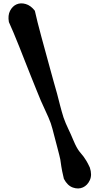

<svg xmlns="http://www.w3.org/2000/svg" viewBox="-20 -924 573 1124"><path d="M354 123Q347 95 344 78.5Q341 62 339 50.5Q337 39 336 30Q335 21 333 9.5Q331 -2 326.5 -18.5Q322 -35 315 -63Q305 -98 296.5 -133.5Q288 -169 277 -203Q264 -238 248.5 -270Q233 -302 219 -335Q208 -361 193 -398.5Q178 -436 161 -478Q144 -520 126.5 -565Q109 -610 92 -652.5Q75 -695 59.5 -732Q44 -769 32 -795Q25 -834 39 -861Q53 -888 77 -898.5Q101 -909 130.5 -900.5Q160 -892 184 -861Q190 -833 200 -793.5Q210 -754 222 -709.5Q234 -665 247 -618Q260 -571 272 -526.5Q284 -482 295 -443Q306 -404 314 -376Q323 -341 332 -306Q341 -271 352 -236Q364 -202 379.5 -170Q395 -138 409 -104Q420 -78 428 -63.5Q436 -49 443 -39.5Q450 -30 456 -23.5Q462 -17 469 -7.5Q476 2 485 16.5Q494 31 506 57Q520 100 506 130.5Q492 161 465.5 173Q439 185 407 174Q375 163 354 123Z"/></svg>

Font: r_Neptun CAT
Style: Regular
Weight: 400
Foundry: Peter Wiegel, CAT-Fonts
Version: Version 1.000;June 8, 2024;FontCreator 14.0.0.2814 32-bit